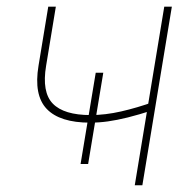

<svg xmlns="http://www.w3.org/2000/svg" viewBox="-20 -549 565 569"><path d="M247.1 -185.5Q157.2 -185.5 118.4 -226.3Q79.6 -267.1 94.2 -354.5L123 -529.3H145.5L116.7 -354.5Q103.5 -275.9 136.5 -241.9Q169.4 -208 248.5 -208Q292 -208 339.1 -218.8Q386.2 -229.5 438 -248L433.6 -222.7Q391.1 -209 358.6 -200.9Q326.2 -192.9 299.6 -189.2Q272.9 -185.5 247.1 -185.5ZM379.4 0 466.8 -529.3H489.3L401.9 0ZM218.8 -63 263.7 -333.5H286.1L241.2 -63Z"/></svg>

Font: Inter 24pt Thin
Style: Italic
Weight: 250
Italic angle: -9.3988°
Version: Version 4.001;git-66647c0bb